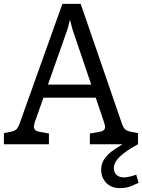

<svg xmlns="http://www.w3.org/2000/svg" viewBox="-24 -740 731 985"><path d="M684 -57V0H437V-55L489 -64Q515 -69 515 -88Q515 -97 511 -109L467 -239H199L154 -112Q150 -98 150 -90Q150 -69 177 -64L227 -55V0H-4V-57L31 -64Q51 -68 60 -76.5Q69 -85 78 -110L296 -720H390L600 -110Q608 -86 617.5 -77Q627 -68 648 -64ZM444 -306 348 -589 335 -639 322 -589 222 -306ZM495 130Q495 100 511 76.5Q527 53 548.5 37Q570 21 605 0H684Q626 31 593 61.5Q560 92 560 123Q560 144 573.5 157Q587 170 612 170Q636 170 675 156L687 198Q683 200 655 212.5Q627 225 590 225Q547 225 521 198Q495 171 495 130Z"/></svg>

Font: Enriqueta
Style: Regular
Weight: 400
Designer: Viviana Monsalve, Gustavo Ibarra
Foundry: 72Puntos
Version: Version 2.000